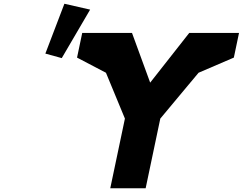

<svg xmlns="http://www.w3.org/2000/svg" viewBox="-20 -1000 1290 1020"><path d="M221 -715.3 308.1 -691.3 458.8 -948.9 322.1 -980.1ZM1249.8 -825H1211.3H985.3L777.8 -561L681.3 -825H455.3H416.8L389.3 -694L542.9 -613.5L643.6 -370L565.8 0H753.8L831.6 -370L1034.8 -613.5L1222.3 -694Z"/></svg>

Font: Hussar
Style: BdOblTwo
Weight: 700
Foundry: Cannot Into Space Fonts
Version: Version 2.00